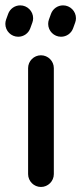

<svg xmlns="http://www.w3.org/2000/svg" viewBox="-53 -704 308 729"><path d="M151.4 -43V-445.3C151.4 -472.2 129.4 -494.1 102.5 -494.1C75.7 -494.1 53.7 -472.2 53.7 -445.3V-43C53.7 -16.1 75.7 5.9 102.5 5.9C129.4 5.9 151.4 -16.1 151.4 -43ZM62 -596.7 69.8 -618.2C71.8 -623.5 72.8 -628.9 72.8 -634.8C72.8 -661.6 50.8 -683.6 23.9 -683.6C2.9 -683.6 -15.1 -670.4 -22 -651.4L-29.8 -629.9C-31.7 -624.5 -32.7 -619.1 -32.7 -613.3C-32.7 -586.4 -10.7 -564.5 16.1 -564.5C37.1 -564.5 55.2 -577.6 62 -596.7ZM224.6 -596.7 232.4 -618.2C234.4 -623.5 235.4 -628.9 235.4 -634.8C235.4 -661.6 213.4 -683.6 186.5 -683.6C165.5 -683.6 147.5 -670.4 140.6 -651.4L132.8 -629.9C130.9 -624.5 129.9 -619.1 129.9 -613.3C129.9 -586.4 151.9 -564.5 178.7 -564.5C199.7 -564.5 217.8 -577.6 224.6 -596.7Z"/></svg>

Font: Velvelyne Book
Style: Bold
Weight: 700
Designer: Manon Van der Borght et Mariel Nils
Foundry: Velvetyne
Version: Version 1.070;Glyphs 3.3.1 (3343)